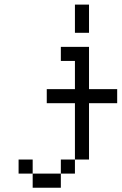

<svg xmlns="http://www.w3.org/2000/svg" viewBox="-20 -708 540 852"><path d="M500 -250V-312.5H375V-500H250V-437.5H312.5Q312.5 -437.5 312.5 -312.5H187.5V-250H312.5Q312.5 -250 312.5 0H250V62.5H125V125H250V62.5H312.5V0H375Q375 0 375 -250ZM125 62.5V0H62.5V62.5ZM312.5 -687.5Q312.5 -687.5 312.5 -562.5H375Q375 -562.5 375 -687.5Z"/></svg>

Font: Unifont
Style: Regular
Weight: 500
Version: Version 15.1.04